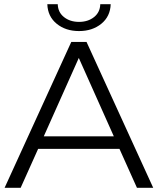

<svg xmlns="http://www.w3.org/2000/svg" viewBox="-20 -901 757 921"><path d="M2 0 322 -700H395L715 0H637L553 -187H163L79 0ZM190 -247H526L358 -623ZM207 -881H257Q258 -842 287 -819Q316 -796 359 -796Q402 -796 431 -819Q460 -842 461 -881H511Q509 -822 466 -787Q423 -752 359 -752Q295 -752 252 -787Q209 -822 207 -881Z"/></svg>

Font: Belfius21
Style: Regular
Weight: 400
Designer: Montserrat's base design by Julieta Ulanovsky, modified by Coast SPRL for Belfius Bank NV.
Foundry: Montserrat's base design by Julieta Ulanovsky, modified by Coast SPRL for Belfius Bank NV.
Version: Version 2.000;FEAKit 1.0